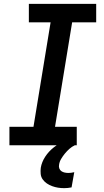

<svg xmlns="http://www.w3.org/2000/svg" viewBox="-20 -755 540 998"><path d="M379 0H29V-96H154L243 -639H130V-735H480V-639H355L266 -96H379ZM314 223Q297 223 281.5 220.5Q266 218 251 212.5Q236 207 223.5 198.5Q211 190 202 177.5Q193 165 191.5 149Q190 133 192 117Q197 87 215 59.5Q233 32 259 11.5Q285 -9 315 -22Q345 -35 375 -40L369 0Q354 7 341 18.5Q328 30 317 43.5Q306 57 297.5 71.5Q289 86 287 102Q285 112 288.5 121Q292 130 299.5 135Q307 140 316.5 142Q326 144 336 144Q343 144 350 143Q357 142 366 140L352 219Q342 221 332.5 222Q323 223 314 223Z"/></svg>

Font: Iosevka Oblique
Style: Bold
Weight: 700
Italic angle: -9°
Monospace: yes
Designer: Belleve Invis
Foundry: Belleve Invis
Version: Version 32.5.0; ttfautohint (v1.8.4)